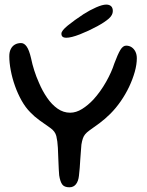

<svg xmlns="http://www.w3.org/2000/svg" viewBox="-20 -786 624 816"><path d="M275 10Q253 10 244.2 -2.5Q235.5 -15 231.5 -41Q230.5 -51.5 229.8 -65.8Q229 -80 228.5 -95.8Q228 -111.5 227.2 -127.5Q226.5 -143.5 226 -157.5Q224.5 -186.5 219.5 -207.2Q214.5 -228 193.5 -242.5Q170.5 -258.5 148.2 -274.5Q126 -290.5 108.5 -309Q88.5 -329 72 -358.2Q55.5 -387.5 43.8 -420.5Q32 -453.5 25.8 -486.5Q19.5 -519.5 19.5 -547Q19.5 -565 25.8 -577.5Q32 -590 43.2 -596.5Q54.5 -603 69.5 -603Q83 -603 93.5 -588Q104 -573 112 -538.5Q117 -513.5 125.5 -486.8Q134 -460 145.5 -434.5Q160 -400 180 -370.8Q200 -341.5 224.8 -324.2Q249.5 -307 278 -307Q303.5 -307 328.8 -322.8Q354 -338.5 377 -363Q407 -396 430.8 -438Q454.5 -480 466 -516.5Q480.5 -555.5 491.5 -573.8Q502.5 -592 516 -592Q529.5 -592 539.8 -585Q550 -578 555.8 -566Q561.5 -554 561.5 -538.5Q561.5 -512 552.8 -480.8Q544 -449.5 528.8 -417.2Q513.5 -385 493 -355.5Q472.5 -326 449.5 -303Q426.5 -280 402.5 -262.2Q378.5 -244.5 360.5 -232Q348 -223 341.5 -214.8Q335 -206.5 331.8 -196.5Q328.5 -186.5 326 -171.5Q325 -160 323.8 -143.5Q322.5 -127 321.2 -108.5Q320 -90 318.8 -72Q317.5 -54 315.5 -39Q313 -16 302.8 -3Q292.5 10 275 10ZM261 -625.5Q252 -625.5 246.5 -629.5Q241 -633.5 241 -643Q241 -655.5 268 -677.5Q295 -699.5 336 -726.5Q362 -743 388.8 -754.8Q415.5 -766.5 431.5 -766.5Q444.5 -766.5 452 -759.8Q459.5 -753 459.5 -739Q459.5 -722 442.5 -707Q425.5 -692 393.5 -674.5Q357.5 -655 320 -640.2Q282.5 -625.5 261 -625.5Z"/></svg>

Font: Gluten Thin Light
Style: Regular
Weight: 300
Version: Version 1.300